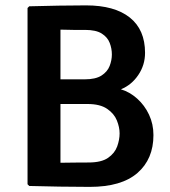

<svg xmlns="http://www.w3.org/2000/svg" viewBox="-20 -708 649 732"><path d="M91.5 -684Q148.5 -685.5 202.8 -686.5Q257 -687.5 308 -687.5Q416.5 -687.5 474.8 -641.2Q533 -595 533 -506.5Q533 -460 507.2 -422Q481.5 -384 441 -367.5Q474.5 -357.5 503 -332Q531.5 -306.5 548.2 -270.8Q565 -235 565 -193Q565 -101.5 504 -48.5Q443 4.5 322 4.5Q262.5 4.5 206.8 3.5Q151 2.5 91.5 1L85 -5.5V-677.5ZM304 -594Q286 -594 259.5 -594Q233 -594 210.5 -595V-405.5H302.5Q344.5 -405.5 367 -420Q389.5 -434.5 398 -456.5Q406.5 -478.5 406.5 -500.5Q406.5 -523 398.2 -544.5Q390 -566 368 -580Q346 -594 304 -594ZM210.5 -87.5Q239.5 -88 266.8 -88.2Q294 -88.5 317.5 -88.5Q366.5 -88.5 392 -106.2Q417.5 -124 426.8 -149.8Q436 -175.5 436 -199.5Q436 -223 425.5 -249Q415 -275 388.2 -293.2Q361.5 -311.5 313.5 -311.5H210.5Z"/></svg>

Font: Signika Negative SemiBold
Style: Regular
Weight: 600
Designer: Anna Giedryś
Foundry: Anna Giedryś
Version: Version 2.000; ttfautohint (v1.8.3) -l 8 -r 50 -G 200 -x 9 -